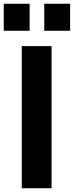

<svg xmlns="http://www.w3.org/2000/svg" viewBox="-29 -1004 394 1024"><path d="M0 0ZM87 -758H246V0H87ZM207 -984H345V-840H207ZM-9 -984H129V-840H-9Z"/></svg>

Font: Biryani ExtraBold
Style: Regular
Weight: 800
Designer: Dan Reynolds and Mathieu Reguer
Foundry: Dan Reynolds and Mathieu Reguer
Version: Version 1.004; ttfautohint (v1.1) -l 5 -r 5 -G 72 -x 0 -D la